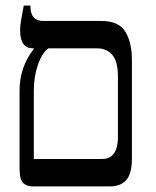

<svg xmlns="http://www.w3.org/2000/svg" viewBox="-20 -667 559 687"><path d="M98 0Q76 0 63 -12Q50 -24 50 -65V-343Q50 -427 101 -492V-494H98Q52 -494 52 -558Q52 -576 55.5 -595Q59 -614 65 -647H89V-644Q89 -592 135 -592H343Q405 -592 428.5 -553.5Q452 -515 452 -452V-100Q452 -46 432 -23Q412 0 373 0ZM101 -98H344Q368 -98 380.5 -110Q393 -122 397.5 -139.5Q402 -157 402 -175V-393Q402 -448 381.5 -471Q361 -494 328 -494H153Q130 -477 115.5 -434.5Q101 -392 101 -343Z"/></svg>

Font: Noto Serif Hebrew SemiCondensed
Style: Regular
Weight: 400
Width: 4
Designer: Monotype Design Team
Foundry: Monotype Imaging Inc.
Version: Version 2.004; ttfautohint (v1.8.4.7-5d5b)